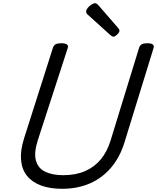

<svg xmlns="http://www.w3.org/2000/svg" viewBox="-20 -1160 980 1199"><path d="M368 19Q292 19 236.5 -1.5Q181 -22 149 -61.5Q117 -101 111.5 -160Q106 -219 130 -295L311 -863Q316 -877 327.5 -883.5Q339 -890 363 -890Q386 -890 397 -883Q408 -876 403 -860L216 -284Q191 -205 204.5 -157Q218 -109 262.5 -87.5Q307 -66 375 -66Q453 -66 511.5 -91.5Q570 -117 610 -165.5Q650 -214 671 -284L849 -863Q854 -877 865.5 -883.5Q877 -890 900 -890Q948 -890 939 -860L758 -273Q729 -178 673.5 -113Q618 -48 541 -14.5Q464 19 368 19ZM688 -931Q684 -931 679 -934Q674 -937 669 -941L533 -1064Q523 -1072 520.5 -1077Q518 -1082 518 -1089Q518 -1099 528 -1111Q538 -1123 551 -1131.5Q564 -1140 574 -1140Q579 -1140 583.5 -1137Q588 -1134 593 -1129L718 -985Q724 -978 725 -975Q726 -972 726 -968Q726 -958 712 -944.5Q698 -931 688 -931Z"/></svg>

Font: Playwrite DK Loopet
Style: Regular
Weight: 400
Designer: Veronika Burian, José Scaglione
Foundry: TypeTogether
Version: Version 1.002